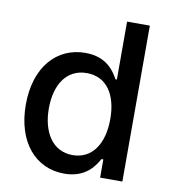

<svg xmlns="http://www.w3.org/2000/svg" viewBox="-82 -799 791 882"><g transform="rotate(10 313.0 -358.0)"><path d="M275.6 10.7C375 10.7 414.1 -50.1 433.2 -84.9H442.1V0H545.8V-727.3H439.6V-457H433.2C414.1 -490.8 377.8 -552.6 276.3 -552.6C144.5 -552.6 47.6 -448.5 47.6 -271.7C47.6 -95.2 143.1 10.7 275.6 10.7ZM154.8 -272.7C154.8 -381 203.1 -462.4 299 -462.4C391.7 -462.4 441.4 -386.7 441.4 -272.7C441.4 -158 390.6 -79.9 299 -79.9C204.2 -79.9 154.8 -163.4 154.8 -272.7Z"/></g></svg>

Font: Magic Ui Pro Medium
Style: Regular
Weight: 500
Designer: Stefan Endress, Andreas Faust
Version: Version 1.000;FEAKit 1.0